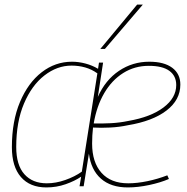

<svg xmlns="http://www.w3.org/2000/svg" viewBox="-20 -810 820 840"><path d="M183 10Q111 10 71.5 -35.5Q32 -81 32 -166Q32 -280 67.5 -364Q103 -448 162.5 -494Q222 -540 295 -540Q324 -540 354 -532Q384 -524 409 -509L413 -536H431L408 -386Q441 -460 500.5 -500Q560 -540 633 -540Q698 -540 733.5 -513.5Q769 -487 769 -440Q769 -373 708.5 -326.5Q648 -280 539 -262Q502 -254 461.5 -252Q421 -250 387 -252Q383 -218 383 -182Q383 -100 424 -54Q465 -8 541 -8Q580 -8 625.5 -17.5Q671 -27 712 -43L719 -27Q682 -11 632.5 -0.5Q583 10 539 10Q465 10 421.5 -28.5Q378 -67 369 -138L346 5H328L335 -37Q307 -18 267 -4Q227 10 183 10ZM185 -8Q224 -8 265.5 -22.5Q307 -37 338 -59L406 -489Q381 -507 352.5 -515Q324 -523 293 -523Q230 -523 174.5 -480Q119 -437 85 -357Q51 -277 51 -167Q51 -88 86.5 -48Q122 -8 185 -8ZM631 -522Q569 -522 519 -490.5Q469 -459 436 -402.5Q403 -346 390 -270Q426 -269 465 -271Q504 -273 542 -281Q640 -298 695.5 -340Q751 -382 751 -438Q751 -478 721 -500Q691 -522 631 -522ZM419 -596 580 -790H605L439 -596Z"/></svg>

Font: Georama Thin
Style: Italic
Weight: 100
Italic angle: -9°
Designer: Jean-Baptiste Levee
Foundry: Production Type
Version: Version 1.000